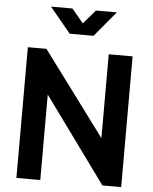

<svg xmlns="http://www.w3.org/2000/svg" viewBox="-63 -1038 867 1090"><g transform="rotate(5 370.5 -493.0)"><path d="M72 0H208V-487L562 0H669V-745H533V-267L178 -745H72ZM302 -842H438L558 -986H439L371 -907L305 -986H183Z"/></g></svg>

Font: Plus Jakarta Sans
Style: Bold
Weight: 700
Designer: Gumpita Rahayu
Foundry: Tokotype
Version: Version 2.004; ttfautohint (v1.8.3)